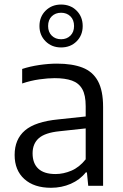

<svg xmlns="http://www.w3.org/2000/svg" viewBox="-20 -838 555 866"><path d="M210 9Q133.5 9 89.8 -30.5Q46 -70 46 -139Q46 -210 92.8 -249.8Q139.5 -289.5 243 -299.5L388.5 -315L396 -262L248 -246Q183.5 -239.5 155.2 -214.8Q127 -190 127 -146.5Q127 -101 153 -77Q179 -53 230.5 -53Q266 -53 302 -68.2Q338 -83.5 366.5 -119.5V-359Q366.5 -409 351 -436.2Q335.5 -463.5 304.5 -474.5Q273.5 -485.5 226.5 -485.5Q196 -485.5 157.2 -480Q118.5 -474.5 80 -461.5V-527Q115 -538.5 157.2 -544.8Q199.5 -551 237 -551Q306 -551 352.2 -533Q398.5 -515 421.8 -472.2Q445 -429.5 445 -355.5V0H378L372 -60.5H367Q340.5 -27 299.2 -9Q258 9 210 9ZM255.5 -624Q213.5 -624 185.8 -651.5Q158 -679 158 -720.5Q158 -762.5 185.8 -790Q213.5 -817.5 255.5 -817.5Q298 -817.5 325.5 -790Q353 -762.5 353 -720.5Q353 -679 325.5 -651.5Q298 -624 255.5 -624ZM255.5 -661Q281 -661 297.5 -677.2Q314 -693.5 314 -720.5Q314 -748.5 297.5 -764.5Q281 -780.5 255.5 -780.5Q230 -780.5 213.5 -764.5Q197 -748.5 197 -720.5Q197 -693.5 213.5 -677.2Q230 -661 255.5 -661Z"/></svg>

Font: Encode Sans Condensed Thin
Style: Regular
Weight: 400
Version: Version 3.002